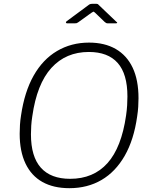

<svg xmlns="http://www.w3.org/2000/svg" viewBox="-20 -975 799 1005"><path d="M343 10Q260 10 202 -22.5Q144 -55 113.5 -119Q83 -183 83 -275Q83 -298 84.5 -321.5Q86 -345 90 -370Q108 -494 156 -579Q204 -664 278.5 -708Q353 -752 446 -752Q528 -752 586 -718.5Q644 -685 674.5 -620.5Q705 -556 705 -461Q705 -439 703.5 -415.5Q702 -392 698 -366Q681 -244 633 -160Q585 -76 511.5 -33Q438 10 343 10ZM347 -39Q469 -39 542.5 -121Q616 -203 640 -371Q644 -399 645.5 -423.5Q647 -448 647 -470Q647 -588 596 -645.5Q545 -703 445 -703Q325 -703 249 -619.5Q173 -536 149 -366Q145 -341 143.5 -317Q142 -293 142 -272Q142 -155 194 -97Q246 -39 347 -39ZM528 -860 477 -909Q470 -915 468.5 -914Q467 -913 457 -907L389 -858Q383 -854 380.5 -853.5Q378 -853 372 -853H331Q326 -853 325 -856.5Q324 -860 329 -864L440 -946Q446 -951 450.5 -953Q455 -955 463 -955H485Q492 -955 495 -951Q498 -947 501 -945L588 -862Q594 -858 593.5 -855.5Q593 -853 587 -853H542Q538 -853 535 -855Q532 -857 528 -860Z"/></svg>

Font: Libre Franklin Thin ExtraLight
Style: Italic
Weight: 250
Italic angle: -8°
Version: Version 3.000